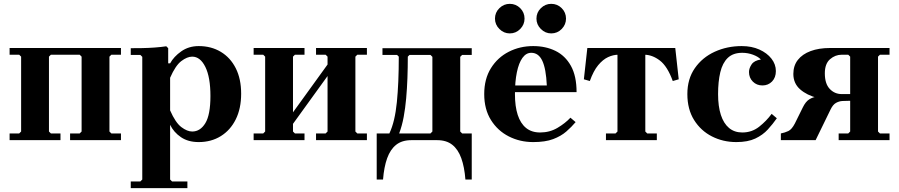

<svg xmlns="http://www.w3.org/2000/svg" viewBox="-20 -730 4683 1000"><path d="M560 -445 550 -435V-45L560 -35H610V0H345V-35H395L405 -45V-435L395 -445H245L235 -435V-45L245 -35H295V0H30V-35H80L90 -45V-435L80 -445H30V-480H610V-445Z M1015 -490Q1080 -490 1130 -460Q1180 -430 1208 -374.5Q1236 -319 1236 -242Q1236 -165 1208 -108.5Q1180 -52 1130 -21Q1080 10 1015 10Q960 10 922.5 -15.5Q885 -41 866 -80V205L876 215H956V250H661V215H711L721 205V-434L711 -444H661V-479Q687 -479 720 -479.5Q753 -480 786.5 -482.5Q820 -485 846 -489L856 -479V-400H866Q885 -435 924 -462.5Q963 -490 1015 -490ZM981 -45Q1023 -45 1049.5 -88.5Q1076 -132 1076 -230Q1076 -328 1049.5 -381.5Q1023 -435 981 -435Q955 -435 924.5 -412Q894 -389 866 -325V-155Q894 -91 924.5 -68Q955 -45 981 -45Z M1506 -45 1516 -35H1566V0H1301V-35H1351L1361 -45V-435L1351 -445H1301V-480H1566V-445H1516L1506 -435ZM1831 -45 1841 -35H1891V0H1626V-35H1676L1686 -45V-435L1676 -445H1626V-480H1891V-445H1841L1831 -435ZM1686 -334 1506 -85V-145L1686 -394Z M2437 -444H2387L2377 -434V-45L2387 -35H2437V205H2404Q2399 140 2382.5 94Q2366 48 2335.5 24Q2305 0 2257 0H2122Q2074 0 2043.5 24Q2013 48 1996.5 94Q1980 140 1975 205H1942V-35H2008Q2023 -67 2032.5 -107.5Q2042 -148 2047 -198Q2052 -248 2054.5 -307Q2057 -366 2057 -435L2048 -444H1972V-479H2437ZM2222 -35 2232 -45V-434L2222 -444H2113L2104 -435Q2104 -378 2102 -323.5Q2100 -269 2095.5 -218Q2091 -167 2082.5 -121Q2074 -75 2059 -35Z M2757 10Q2688 10 2630 -19.5Q2572 -49 2537 -105Q2502 -161 2502 -240Q2502 -319 2537 -375Q2572 -431 2630 -460.5Q2688 -490 2757 -490Q2822 -490 2873 -465Q2924 -440 2953.5 -387Q2983 -334 2983 -250H2627V-285H2828Q2824 -372 2804.5 -413.5Q2785 -455 2747 -455Q2720 -455 2701 -428.5Q2682 -402 2672 -353.5Q2662 -305 2662 -240Q2662 -176 2676.5 -131.5Q2691 -87 2720 -63.5Q2749 -40 2793 -40Q2843 -40 2883.5 -64Q2924 -88 2951 -117L2978 -94Q2957 -69 2929.5 -45Q2902 -21 2861 -5.5Q2820 10 2757 10ZM2851 -556Q2820 -556 2797 -579Q2774 -602 2774 -633Q2774 -665 2797 -687.5Q2820 -710 2851 -710Q2883 -710 2905.5 -687.5Q2928 -665 2928 -633Q2928 -602 2905.5 -579Q2883 -556 2851 -556ZM2635 -556Q2604 -556 2581 -579Q2558 -602 2558 -633Q2558 -665 2581 -687.5Q2604 -710 2635 -710Q2667 -710 2689.5 -687.5Q2712 -665 2712 -633Q2712 -602 2689.5 -579Q2667 -556 2635 -556Z M3201 -445Q3174 -445 3147 -432.5Q3120 -420 3095.5 -390.5Q3071 -361 3052 -308L3021 -317L3039 -480H3497L3515 -317L3484 -308Q3456 -385 3416.5 -415Q3377 -445 3335 -445ZM3341 -454V-45L3351 -35H3401V0H3136V-35H3186L3196 -45V-454Z M3815 10Q3746 10 3688 -19.5Q3630 -49 3595 -105Q3560 -161 3560 -240Q3560 -319 3599 -375Q3638 -431 3702.5 -460.5Q3767 -490 3843 -490Q3895 -490 3935 -472Q3975 -454 3998 -424.5Q4021 -395 4021 -360Q4021 -326 4001 -305.5Q3981 -285 3951 -285Q3921 -285 3901 -305Q3881 -325 3881 -355Q3881 -374 3894.5 -394.5Q3908 -415 3943 -420Q3929 -435 3902 -445Q3875 -455 3846 -455Q3798 -455 3770.5 -428.5Q3743 -402 3731.5 -353.5Q3720 -305 3720 -240Q3720 -176 3734.5 -131.5Q3749 -87 3777 -63.5Q3805 -40 3846 -40Q3896 -40 3934 -70Q3972 -100 3999 -137L4026 -114Q4005 -84 3979 -55.5Q3953 -27 3914 -8.5Q3875 10 3815 10Z M4358 -205Q4295 -205 4238.5 -219.5Q4182 -234 4147 -265Q4112 -296 4112 -345Q4112 -388 4135.5 -418Q4159 -448 4202 -464Q4245 -480 4303 -480H4613V-445H4563L4553 -435V-45L4563 -35H4613V0H4348V-35H4398L4408 -45V-205ZM4364 -240H4408V-435L4398 -445H4364Q4330 -445 4303 -421.5Q4276 -398 4276 -348Q4276 -294 4301.5 -267Q4327 -240 4364 -240ZM4228 0H4047V-35Q4068 -39 4086 -47.5Q4104 -56 4120 -87L4161 -170Q4176 -201 4195.5 -213Q4215 -225 4239.5 -227.5Q4264 -230 4293 -230H4403V-205Q4386 -205 4368 -204Q4350 -203 4334 -194Q4318 -185 4306 -160Z"/></svg>

Font: Brygada 1918
Style: Bold
Weight: 700
Designer: Mateusz Machalski | Borys Kosmynka | Przemek Hoffer
Foundry: NIEPODLEGLA 2018
Version: Version 3.006